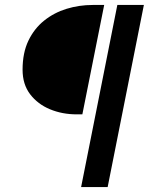

<svg xmlns="http://www.w3.org/2000/svg" viewBox="-20 -674 612 774"><path d="M307 80 453 -654H560L414 80ZM289 -213Q231 -213 181.5 -233.5Q132 -254 101.5 -294Q71 -334 71 -393Q71 -461 94.5 -510Q118 -559 158 -591Q198 -623 248.5 -638.5Q299 -654 354 -654H400L312 -213Z"/></svg>

Font: Source Sans 3 SemiBold
Style: Italic
Weight: 600
Italic angle: -11°
Designer: Paul D. Hunt
Foundry: Adobe
Version: Version 3.046;hotconv 1.0.118;makeotfexe 2.5.65603